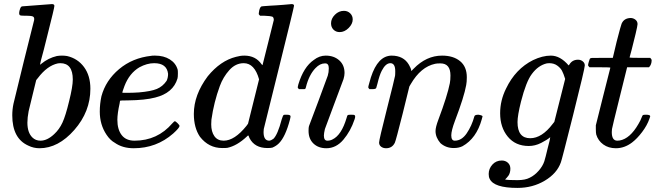

<svg xmlns="http://www.w3.org/2000/svg" viewBox="-20 -714 3238 939"><path d="M89 -683Q90 -683 161.5 -688.5Q233 -694 234 -694Q246 -694 246 -685Q246 -676 212 -542Q204 -508 194.5 -472Q185 -436 180 -418L176 -399Q176 -396 182 -402Q216 -430 258 -440Q270 -442 283 -442Q296 -442 308 -440Q360 -428 391 -386Q422 -344 422 -280Q422 -168 343.5 -78.5Q265 11 173 11Q144 11 118 -2Q40 -37 40 -150Q40 -179 46 -207Q46 -208 96 -412L147 -616Q149 -630 140.5 -633.5Q132 -637 112 -637Q105 -637 101 -637Q80 -637 77 -640Q71 -645 76 -664Q80 -678 83 -680Q86 -683 89 -683ZM336 -325Q336 -405 275 -405Q273 -405 268.5 -404.5Q264 -404 263 -404Q211 -393 165 -332Q163 -330 160 -326L157 -322Q157 -321 139.5 -250.5Q122 -180 120 -170Q114 -139 114 -114Q114 -66 138 -42Q154 -26 178 -26Q211 -26 245 -58Q270 -81 285.5 -114.5Q301 -148 318 -219Q336 -291 336 -325Z M835 -121Q839 -121 848.5 -111.5Q858 -102 858 -98Q858 -89 827 -61Q745 11 634 11Q579 11 541 -16Q519 -28 501 -55Q468 -104 468 -168Q468 -206 476 -243Q497 -321 562.5 -376Q628 -431 720 -441Q721 -442 736 -442H739Q781 -442 810.5 -423.5Q840 -405 849 -373Q850 -369 850 -355Q850 -337 848 -330Q827 -259 739 -237Q690 -224 605 -223Q568 -223 567 -221Q567 -220 565 -208Q554 -159 554 -128Q554 -81 575 -53.5Q596 -26 638 -26Q750 -26 823 -111Q832 -121 835 -121ZM802 -353Q796 -405 734 -405Q699 -405 662 -385Q613 -356 589 -294Q578 -264 578 -261Q578 -260 598 -260Q631 -260 659 -262Q718 -267 747 -279Q776 -291 795 -319Q802 -334 802 -353Z M1333 -688Q1348 -689 1367 -690.5Q1386 -692 1395.5 -693Q1405 -694 1406 -694Q1418 -694 1418 -686Q1418 -679 1344.5 -383.5Q1271 -88 1270 -83Q1269 -78 1269 -68Q1269 -26 1297 -26Q1306 -27 1317 -35Q1338 -55 1358 -131Q1364 -151 1368 -152Q1370 -153 1378 -153H1382Q1401 -153 1401 -145Q1401 -141 1398 -129Q1376 -45 1344 -13Q1331 0 1312 8Q1304 10 1288 10Q1225 10 1200 -39Q1195 -52 1195 -51Q1194 -52 1191 -50Q1189 -48 1187 -46Q1139 -1 1092 9Q1086 10 1067 10Q1001 10 958 -45Q928 -89 928 -157Q928 -250 996 -341Q1058 -417 1134 -436Q1155 -442 1175 -442Q1230 -442 1259 -400Q1264 -394 1264 -396Q1265 -400 1291.5 -505.5Q1318 -611 1319 -616Q1319 -628 1313 -632Q1302 -636 1273 -637H1252Q1246 -643 1245.5 -645Q1245 -647 1248 -664Q1253 -683 1261 -683Q1262 -683 1271.5 -684Q1281 -685 1298.5 -686Q1316 -687 1333 -688ZM1247 -326Q1225 -405 1172 -405Q1132 -405 1101.5 -371Q1071 -337 1055 -293Q1026 -214 1014 -129Q1014 -126 1013.5 -118Q1013 -110 1013 -106Q1013 -70 1028.5 -48Q1044 -26 1074 -26Q1127 -26 1185 -98L1193 -109Z M1599 -600Q1599 -623 1618 -642Q1637 -661 1662 -661Q1680 -661 1692.5 -649Q1705 -637 1705 -619Q1705 -597 1685 -577Q1665 -557 1641 -557Q1623 -557 1611 -569Q1599 -581 1599 -600ZM1576 11Q1537 11 1513 -12Q1489 -35 1489 -74Q1489 -91 1491 -97Q1492 -99 1537.5 -220.5Q1583 -342 1583 -344Q1588 -360 1588 -380Q1588 -404 1571 -404H1569Q1545 -404 1523 -381Q1491 -348 1476 -287Q1476 -286 1475 -283.5Q1474 -281 1473.5 -280.5Q1473 -280 1472 -279Q1471 -278 1468.5 -278Q1466 -278 1464 -278Q1462 -278 1456 -278H1442Q1436 -284 1436 -287Q1436 -290 1439 -301Q1465 -387 1515 -421Q1542 -442 1573 -442Q1613 -442 1639 -419Q1665 -396 1665 -357Q1665 -344 1660 -327Q1659 -325 1614 -204L1569 -83Q1564 -61 1564 -51Q1564 -26 1581 -26Q1595 -26 1606 -32Q1650 -53 1675 -137Q1678 -149 1680.5 -151Q1683 -153 1697 -153Q1706 -153 1709.5 -152.5Q1713 -152 1715 -150Q1717 -148 1717 -143Q1717 -139 1714 -130Q1695 -73 1659.5 -31Q1624 11 1576 11Z M1868 11Q1854 11 1844 3.5Q1834 -4 1834 -17Q1834 -30 1872 -180Q1910 -330 1912 -343Q1913 -348 1913 -366Q1913 -405 1889 -405Q1866 -405 1847 -368Q1836 -347 1826 -305Q1820 -285 1820 -284Q1818 -278 1801 -278H1787Q1781 -284 1781 -287Q1781 -291 1786 -308Q1816 -426 1878 -440Q1886 -442 1895 -442Q1954 -442 1980 -397Q1991 -378 1991 -369Q1991 -367 1992 -367L2003 -378Q2065 -442 2142 -442Q2197 -442 2230 -415Q2263 -388 2263 -336Q2263 -313 2260 -298Q2250 -241 2205 -123Q2187 -75 2187 -52Q2187 -26 2204 -26Q2238 -26 2262.5 -62Q2287 -98 2300 -145Q2302 -153 2320 -153Q2339 -150 2340 -145Q2340 -144 2336 -130Q2310 -37 2242 1Q2224 10 2199 10Q2161 10 2134 -14Q2110 -42 2110 -73Q2110 -92 2124 -129Q2168 -246 2180 -307Q2183 -322 2183 -345Q2183 -404 2134 -404Q2116 -404 2108 -402Q2038 -387 1989 -303L1982 -291L1949 -157Q1916 -26 1911 -16Q1898 11 1868 11Z M2671 -43Q2656 -30 2626.5 -15Q2597 0 2566 0Q2501 0 2463.5 -45.5Q2426 -91 2426 -160Q2426 -223 2455 -281Q2501 -377 2587 -420Q2633 -442 2674 -442Q2720 -442 2761 -394Q2763 -396 2765 -399Q2779 -422 2807 -422Q2820 -422 2830 -414Q2840 -406 2840 -394Q2840 -379 2783 -152Q2726 75 2723 80Q2704 134 2644.5 169.5Q2585 205 2511 205Q2396 205 2375 161Q2370 152 2370 137Q2370 111 2388 91Q2406 71 2434 71Q2452 71 2464 82Q2476 93 2476 111Q2476 121 2473.5 130Q2471 139 2467 144.5Q2463 150 2459 154.5Q2455 159 2452 162L2450 164H2451Q2462 167 2511 167Q2549 167 2571 155Q2594 144 2614 121.5Q2634 99 2642 75Q2648 56 2658 13Q2671 -35 2671 -43ZM2744 -328Q2736 -354 2728.5 -368Q2721 -382 2705 -393.5Q2689 -405 2666 -405Q2664 -405 2659.5 -404.5Q2655 -404 2654 -404Q2612 -394 2581 -352Q2553 -315 2528 -217Q2511 -149 2511 -117Q2511 -38 2573 -38Q2630 -38 2683 -108L2691 -118Z M2863 -385Q2856 -392 2856 -395Q2856 -399 2859.5 -411.5Q2863 -424 2864 -425Q2866 -430 2873.5 -430.5Q2881 -431 2924 -431H2977L2996 -511Q3017 -592 3020 -598Q3032 -626 3066 -626Q3079 -625 3088.5 -617Q3098 -609 3098 -596Q3098 -589 3088.5 -548.5Q3079 -508 3069 -470L3059 -433Q3059 -431 3109 -431H3160Q3167 -424 3167 -420Q3167 -398 3154 -385H3047L3011 -240Q2974 -91 2973 -83Q2972 -78 2972 -68Q2972 -26 2999 -26Q3006 -26 3011 -27Q3061 -36 3102 -107Q3112 -123 3120 -144Q3122 -150 3125 -151.5Q3128 -153 3140 -153Q3160 -153 3160 -145Q3160 -143 3156 -133Q3145 -101 3120.5 -68.5Q3096 -36 3071 -17Q3034 11 2992 11Q2956 11 2930.5 -7.5Q2905 -26 2896 -56Q2894 -64 2894 -83V-101L2929 -241Q2964 -382 2965 -383Q2965 -385 2914 -385Z"/></svg>

Font: MathJax_Math
Style: Regular
Weight: 400
Version: Version 1.1